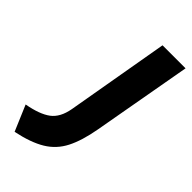

<svg xmlns="http://www.w3.org/2000/svg" viewBox="-322 -569 849 849"><g transform="rotate(45 102.5 -144.5)"><path d="M-40 222 -91 102Q-16.5 88.5 20.2 61Q57 33.5 68 -28L152 -511H296L213 -46Q198 38 171 91Q144 144 94 174.2Q44 204.5 -40 222Z"/></g></svg>

Font: Overpass Black
Style: Italic
Weight: 900
Italic angle: -10°
Designer: Delve Withrington, Dave Bailey, Thomas Jockin
Foundry: Delve Fonts LLC
Version: Version 4.000